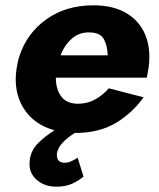

<svg xmlns="http://www.w3.org/2000/svg" viewBox="-20 -490 597 722"><path d="M208 -282Q222 -320 250.5 -345Q279 -370 319 -368Q358 -367 371 -342Q384 -317 385 -282ZM272 103Q262 110 247.5 116.5Q233 123 219 122Q203 120 198 110.5Q193 101 194 86Q199 63 217.5 44.5Q236 26 261 10H262Q352 10 414.5 -27Q477 -64 520 -124L389 -158Q368 -133 337.5 -116Q307 -99 268 -100Q228 -102 209 -129Q190 -156 190 -198H532Q534 -209 536 -219.5Q538 -230 539 -237Q548 -306 526.5 -358.5Q505 -411 455.5 -440.5Q406 -470 331 -470Q228 -470 154.5 -417.5Q81 -365 53 -279Q49 -267 46.5 -255Q44 -243 42 -230Q30 -146 68 -84Q106 -22 185 0Q151 21 124 47.5Q97 74 92 111Q86 157 116 184.5Q146 212 192 212Q227 212 252 200.5Q277 189 294 174Z"/></svg>

Font: Jost* 700 Bold Italic
Style: Bold Italic
Weight: 700
Italic angle: -10°
Version: Version 3.200; ttfautohint (v0.97) -l 8 -r 50 -G 200 -x 14 -